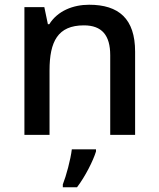

<svg xmlns="http://www.w3.org/2000/svg" viewBox="-20 -569 670 810"><path d="M356 -549C288 -549 223 -523 188 -467H182L167 -539H83V0H189V-272C189 -394 224 -462 334 -462C410 -462 445 -420 445 -336V0H550V-351C550 -490 481 -549 356 -549ZM385 70V61H283C278 104 259 174 245 209V221H305C340 175 373 109 385 70Z"/></svg>

Font: Noto Sans Malayalam Medium
Style: Regular
Weight: 500
Designer: Jelle Bosma - Monotype Design Team
Foundry: Monotype Imaging Inc.
Version: Version 2.104